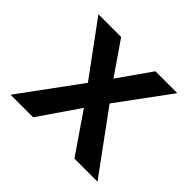

<svg xmlns="http://www.w3.org/2000/svg" viewBox="-120 -629 776 776"><g transform="rotate(45 268.5 -240.5)"><path d="M20 0 207 -255 41 -481H171L268 -340L367 -481H492L328 -258L517 0H385L267 -172L149 0Z"/></g></svg>

Font: Zen Kaku Gothic Antique
Style: Bold
Weight: 700
Designer: Yoshimichi Ohira
Foundry: Positype
Version: Version 1.001